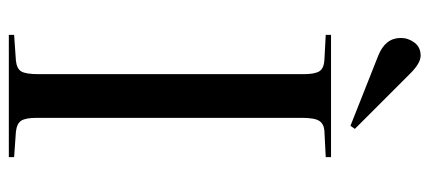

<svg xmlns="http://www.w3.org/2000/svg" viewBox="-289 -684 973 435"><g transform="rotate(90 197.5 -466.5)"><path d="M59 0V-12L117 -16Q136 -18 142 -28.5Q148 -39 148 -67V-668Q148 -693 141.5 -703.5Q135 -714 115 -715L59 -718V-730H336V-718L277 -715Q261 -714 254 -703.5Q247 -693 247 -664V-63Q247 -38 253.5 -28Q260 -18 279 -16L336 -12V0ZM265 -774 106 -837Q66 -853 66 -888Q66 -905 76.5 -919Q87 -933 106 -933Q123 -933 146 -910L272 -784Z"/></g></svg>

Font: Display Regular
Style: Regular
Weight: 400
Designer: Latin by Veronika Burian and Jose Scaglione. Greek by Irene Vlachou. Cyrillic by Vera Evstafieva.
Foundry: TypeTogether
Version: Version 3.002